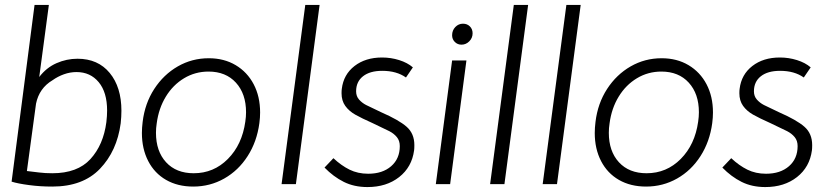

<svg xmlns="http://www.w3.org/2000/svg" viewBox="-20 -746 3373 778"><path d="M98 4Q52 -2 27 -10L120 -726H178L139 -434Q168 -472 209 -490Q250 -508 294 -508Q377 -508 424.5 -450.5Q472 -393 472 -297Q472 -273 469 -246Q454 -134 385 -62Q316 10 192 10Q142 10 98 4ZM411 -251Q414 -277 414 -298Q414 -372 380 -413Q346 -454 290 -454Q264 -454 239 -445Q214 -436 193 -421Q139 -389 126 -326L89 -53L139 -47Q163 -44 192 -44Q294 -44 346.5 -101.5Q399 -159 411 -251Z M555 -207Q555 -228 558 -252Q567 -327 605 -385.5Q643 -444 700.5 -477Q758 -510 826 -510Q888 -510 935 -482Q982 -454 1008 -404.5Q1034 -355 1034 -290Q1034 -270 1031 -247Q1021 -172 983.5 -113.5Q946 -55 888.5 -22.5Q831 10 763 10Q700 10 653 -17Q606 -44 580.5 -93.5Q555 -143 555 -207ZM974 -253Q977 -273 977 -291Q977 -366 936 -411Q895 -456 825 -456Q771 -456 726 -429Q681 -402 652 -354.5Q623 -307 615 -246Q612 -227 612 -208Q612 -133 653 -88.5Q694 -44 765 -44Q846 -44 903.5 -102Q961 -160 974 -253Z M1217 -726H1275L1179 0H1121Z M1295 -67 1331 -105Q1363 -75 1396.5 -58.5Q1430 -42 1472 -42Q1530 -42 1565 -72.5Q1600 -103 1600 -154Q1600 -176 1588 -190.5Q1576 -205 1557.5 -214.5Q1539 -224 1490 -247Q1445 -267 1419.5 -281.5Q1394 -296 1379 -317Q1364 -338 1364 -368Q1364 -380 1365 -386Q1372 -444 1416.5 -478.5Q1461 -513 1528 -513Q1564 -513 1597.5 -502.5Q1631 -492 1653 -473L1625 -432Q1587 -459 1529 -459Q1479 -459 1451 -437Q1423 -415 1423 -376Q1423 -356 1435 -342.5Q1447 -329 1463.5 -320.5Q1480 -312 1525 -291Q1596 -260 1627.5 -232.5Q1659 -205 1659 -158Q1659 -144 1658 -137Q1649 -69 1597.5 -28.5Q1546 12 1469 12Q1415 12 1373 -9Q1331 -30 1295 -67Z M1812 -501H1870L1804 0H1746ZM1812 -603Q1812 -623 1825 -636.5Q1838 -650 1856 -650Q1873 -650 1884 -639Q1895 -628 1895 -611Q1895 -592 1881.5 -578.5Q1868 -565 1850 -565Q1834 -565 1823 -576Q1812 -587 1812 -603Z M2062 -726H2120L2024 0H1966Z M2275 -726H2333L2237 0H2179Z M2390 -207Q2390 -228 2393 -252Q2402 -327 2440 -385.5Q2478 -444 2535.5 -477Q2593 -510 2661 -510Q2723 -510 2770 -482Q2817 -454 2843 -404.5Q2869 -355 2869 -290Q2869 -270 2866 -247Q2856 -172 2818.5 -113.5Q2781 -55 2723.5 -22.5Q2666 10 2598 10Q2535 10 2488 -17Q2441 -44 2415.5 -93.5Q2390 -143 2390 -207ZM2809 -253Q2812 -273 2812 -291Q2812 -366 2771 -411Q2730 -456 2660 -456Q2606 -456 2561 -429Q2516 -402 2487 -354.5Q2458 -307 2450 -246Q2447 -227 2447 -208Q2447 -133 2488 -88.5Q2529 -44 2600 -44Q2681 -44 2738.5 -102Q2796 -160 2809 -253Z M2907 -67 2943 -105Q2975 -75 3008.5 -58.5Q3042 -42 3084 -42Q3142 -42 3177 -72.5Q3212 -103 3212 -154Q3212 -176 3200 -190.5Q3188 -205 3169.5 -214.5Q3151 -224 3102 -247Q3057 -267 3031.5 -281.5Q3006 -296 2991 -317Q2976 -338 2976 -368Q2976 -380 2977 -386Q2984 -444 3028.5 -478.5Q3073 -513 3140 -513Q3176 -513 3209.5 -502.5Q3243 -492 3265 -473L3237 -432Q3199 -459 3141 -459Q3091 -459 3063 -437Q3035 -415 3035 -376Q3035 -356 3047 -342.5Q3059 -329 3075.5 -320.5Q3092 -312 3137 -291Q3208 -260 3239.5 -232.5Q3271 -205 3271 -158Q3271 -144 3270 -137Q3261 -69 3209.5 -28.5Q3158 12 3081 12Q3027 12 2985 -9Q2943 -30 2907 -67Z"/></svg>

Font: Bellota Text
Style: Italic
Weight: 400
Italic angle: -7.5°
Designer: Kemie Guaida
Foundry: Kemie Guaida
Version: Version 4.001